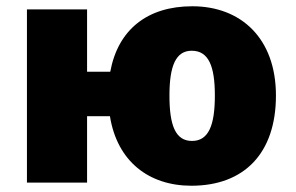

<svg xmlns="http://www.w3.org/2000/svg" viewBox="-20 -583 944 613"><path d="M861 -278C861 -461 749 -563 594 -563C451 -563 357 -489 332 -354H258V-553H66V0H258V-212H331C354 -68 455 10 591 10C759 10 861 -93 861 -278ZM521 -278C521 -372 541 -421 592 -421C646 -421 666 -372 666 -278C666 -183 646 -133 593 -133C540 -133 521 -183 521 -278Z"/></svg>

Font: Noto Sans UI Black
Style: Regular
Weight: 900
Designer: Monotype Design Team
Foundry: Monotype Imaging Inc.
Version: Version 1.901